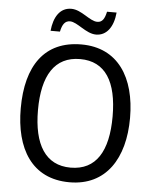

<svg xmlns="http://www.w3.org/2000/svg" viewBox="-60 -960 817 1020"><g transform="rotate(5 348.0 -450.0)"><path d="M179 -783H229C237 -822 251 -842 278 -842C317 -842 367 -784 421 -784C477 -784 513 -832 520 -910H469C461 -873 449 -852 422 -852C381 -852 334 -909 279 -909C218 -909 186 -856 179 -783ZM640 -358C640 -574 544 -725 349 -725C153 -725 57 -587 57 -359C57 -145 147 10 349 10C544 10 640 -143 640 -358ZM149 -358C149 -542 213 -647 349 -647C484 -647 547 -543 547 -358C547 -173 484 -68 348 -68C214 -68 149 -174 149 -358Z"/></g></svg>

Font: Noto Sans Malayalam SemiCondensed
Style: Regular
Weight: 400
Width: 4
Designer: Jelle Bosma - Monotype Design Team
Foundry: Monotype Imaging Inc.
Version: Version 2.104